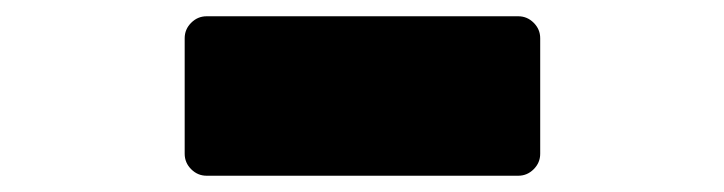

<svg xmlns="http://www.w3.org/2000/svg" viewBox="-20 -450 890 236"><path d="M644 -403V-261Q644 -250 636 -242Q628 -234 617 -234H234Q223 -234 215 -242Q207 -250 207 -261V-403Q207 -414 215 -422Q223 -430 234 -430H617Q628 -430 636 -422Q644 -414 644 -403Z"/></svg>

Font: Rubik Mono One
Style: Regular
Weight: 400
Designer: Hubert and Fischer with Elvire Volk Leonovitch (Cyrillic Expansion: Cyreal)
Foundry: Hubert and Fischer with Elvire Volk Leonovitch
Version: Version 2.000